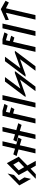

<svg xmlns="http://www.w3.org/2000/svg" viewBox="1970 -2914 936 4917"><g transform="rotate(-90 2438.5 -455.0)"><path d="M316 -131 354.7 -298.6 271.9 -430 416.5 -566.3 454.1 -729 149.5 -430Z M762.4 -444.4 616.7 -304.2 535.8 -444.4 681.4 -584.5ZM413.6 -444.4 536.5 -222.2 318.7 -7.4 435.6 -6.9 578.9 -140 655.5 -7.5H777.7L659.1 -222.2L884.6 -444.4L719.2 -748.1Z M1331.4 -371.2 1375.7 -455.5 1198 -506.1 1279.7 -860H1164.7L1090.5 -538.8L944.9 -582.9L900.6 -498.5L1069.8 -449.1L969.6 -15H1084.6L1177.3 -416.4Z M1698.4 -371.2 1742.7 -455.5 1565 -506.1 1646.7 -860H1531.7L1457.5 -538.8L1311.9 -582.9L1267.6 -498.5L1436.8 -449.1L1336.6 -15H1451.6L1544.3 -416.4Z M2191.8 -726.8 2236.1 -811.1 2060.3 -860H1931.7L1736.6 -15H1858.6L1990.9 -588L2102.9 -555.4L2148.4 -637.8L2011.2 -675.6L2033.4 -772Z M2266.5 -15 2461.5 -860H2339.5L2144.5 -15Z M2411.7 -269.2 2461.5 -268.4C2588.4 -314 2714 -362.7 2840.2 -404.3L2858.9 -410.5L2564.1 -15H2679.3L3076.6 -542.2L3026.8 -543C2900 -497.4 2774.3 -448.7 2648.2 -407.1L2629.4 -400.9L2924.2 -796.4H2809Z M2932.7 -269.2 2982.5 -268.4C3109.4 -314 3235 -362.7 3361.2 -404.3L3379.9 -410.5L3085.1 -15H3200.3L3597.6 -542.2L3547.8 -543C3421 -497.4 3295.3 -448.7 3169.2 -407.1L3150.4 -400.9L3445.2 -796.4H3330Z M4024.8 -726.8 4069.1 -811.1 3893.3 -860H3764.7L3569.6 -15H3691.6L3823.9 -588L3935.9 -555.4L3981.4 -637.8L3844.2 -675.6L3866.4 -772Z M4099.5 -15 4294.5 -860H4172.5L3977.5 -15Z M4685.3 -771.7 4833.1 -696.9 4877.4 -781.5 4662.4 -903.2 4382.4 -781.4 4387.7 -696.9 4570 -771.7 4395.3 -15H4510.6Z"/></g></svg>

Font: Stormning
Style: LightObl
Weight: 400
Designer: Robert Jablonski, Mew Too
Foundry: Cannot Into Space Fonts
Version: Version 0.90